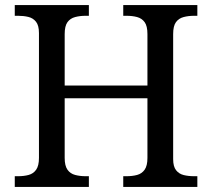

<svg xmlns="http://www.w3.org/2000/svg" viewBox="-20 -734 833 754"><path d="M38 0V-42H51Q74 -42 92.5 -47Q111 -52 122 -67.5Q133 -83 133 -114V-604Q133 -634 121.5 -648.5Q110 -663 91.5 -667.5Q73 -672 51 -672H38V-714H329V-672H316Q294 -672 275 -667Q256 -662 245 -647Q234 -632 234 -600V-398H559V-600Q559 -632 548 -647Q537 -662 518.5 -667Q500 -672 477 -672H464V-714H755V-672H742Q720 -672 701 -667Q682 -662 671 -647Q660 -632 660 -600V-109Q660 -80 671.5 -65.5Q683 -51 701.5 -46.5Q720 -42 742 -42H755V0H464V-42H477Q500 -42 518.5 -47Q537 -52 548 -67.5Q559 -83 559 -114V-348H234V-114Q234 -83 245 -67.5Q256 -52 275 -47Q294 -42 316 -42H329V0Z"/></svg>

Font: Noto Rashi Hebrew
Style: Regular
Weight: 400
Version: Version 1.006